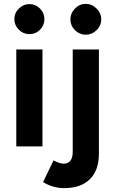

<svg xmlns="http://www.w3.org/2000/svg" viewBox="-20 -755 596 990"><path d="M64 -500H199V0H64ZM54 -656Q54 -688 77.5 -711Q101 -734 132 -734Q163 -734 186 -711Q209 -688 209 -656Q209 -625 186.5 -602Q164 -579 132 -579Q100 -579 77 -602Q54 -625 54 -656ZM343 -655Q343 -687 366.5 -711Q390 -735 422 -735Q454 -735 478 -711Q502 -687 502 -655Q502 -623 478 -599.5Q454 -576 422 -576Q390 -576 366.5 -599.5Q343 -623 343 -655ZM256 72Q288 89 308 89Q331 89 343 73.5Q355 58 355 28V-500H490V37Q490 123 443.5 169Q397 215 311 215Q253 215 202 184Z"/></svg>

Font: Oak Sans
Style: Bold
Weight: 700
Designer: Erik Kennedy, Walven
Foundry: Erik Kennedy, Walven
Version: Version 1.000